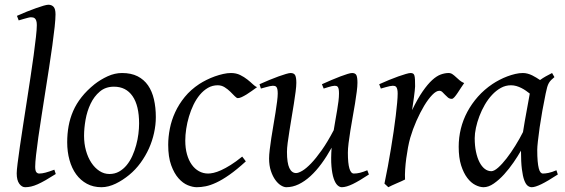

<svg xmlns="http://www.w3.org/2000/svg" viewBox="-20 -762 2360 802"><path d="M212.9 -35.2Q189 -20 170.7 -9.5Q152.3 1 137.5 7.6Q122.6 14.2 109.9 17.1Q97.2 20 85 20Q71.3 20 60.5 5.4Q49.8 -9.3 49.8 -38.1Q49.8 -50.3 53.5 -79.6Q57.1 -108.9 63 -149.4Q68.8 -189.9 76.4 -238.5Q84 -287.1 91.8 -337.9Q99.6 -388.7 107.2 -438.5Q114.7 -488.3 120.6 -531.2Q126.5 -574.2 130.1 -607.2Q133.8 -640.1 133.8 -657.2Q133.8 -668.5 131.6 -675Q129.4 -681.6 126 -684.8Q122.6 -688 117.9 -689Q113.3 -689.9 108.9 -689.9Q105 -689.9 96.4 -687.7Q87.9 -685.5 79.6 -683.1Q69.8 -680.2 58.1 -676.8L50.8 -695.8Q71.3 -705.1 92 -713.4Q112.8 -721.7 130.6 -728Q148.4 -734.4 162.1 -738.3Q175.8 -742.2 182.1 -742.2Q195.8 -742.2 203.9 -733.4Q211.9 -724.6 211.9 -702.1Q211.9 -683.1 208.3 -649.4Q204.6 -615.7 198.7 -572.5Q192.9 -529.3 185.1 -479.7Q177.2 -430.2 169.4 -379.4Q161.6 -328.6 153.8 -279.5Q146 -230.5 140.1 -188.5Q134.3 -146.5 130.6 -114.5Q127 -82.5 127 -65.9Q127 -49.3 131.6 -43.2Q136.2 -37.1 144 -37.1Q155.3 -37.1 170.2 -41Q185.1 -44.9 207 -53.2Z M561 -246.1Q561 -320.8 533.7 -360.4Q506.3 -399.9 456.1 -399.9Q420.9 -399.9 397 -379.6Q373 -359.4 358.4 -328.6Q343.8 -297.9 337.4 -262Q331.1 -226.1 331.1 -194.8Q331.1 -162.1 339.1 -133.1Q347.2 -104 361.6 -82.3Q376 -60.5 395.3 -47.9Q414.6 -35.2 437 -35.2Q459.5 -35.2 477.3 -45.2Q495.1 -55.2 509 -72Q522.9 -88.9 532.7 -110.6Q542.5 -132.3 548.8 -155.8Q555.2 -179.2 558.1 -202.6Q561 -226.1 561 -246.1ZM630.9 -272.9Q630.9 -240.2 623.5 -206.8Q616.2 -173.3 602.1 -141.8Q587.9 -110.4 567.1 -81.8Q546.4 -53.2 519 -30.8Q506.3 -20.5 492.2 -11.2Q478 -2 463.4 5.1Q448.7 12.2 433.6 16.1Q418.5 20 403.8 20Q369.6 20 343 5.6Q316.4 -8.8 298.1 -33.9Q279.8 -59.1 270.3 -93.5Q260.7 -127.9 260.7 -168Q260.7 -203.1 266.6 -235.6Q272.5 -268.1 285.6 -298.3Q298.8 -328.6 320.8 -356.4Q342.8 -384.3 375 -410.2Q399.9 -429.7 429.7 -443.4Q459.5 -457 489.7 -457Q527.8 -457 554.7 -443.4Q581.5 -429.7 598.4 -405.3Q615.2 -380.9 623 -347.2Q630.9 -313.5 630.9 -272.9Z M1053.7 -397.9Q1043.5 -390.6 1032 -382.3Q1020.5 -374 1009.8 -367.4Q999 -360.8 989.5 -356.4Q980 -352.1 973.6 -352.1Q968.3 -352.1 960.4 -360.4Q952.6 -368.7 942.1 -378.9Q931.6 -389.2 918.5 -397.5Q905.3 -405.8 889.6 -405.8Q867.2 -405.8 848.6 -395Q830.1 -384.3 814.9 -366.2Q799.8 -348.1 788.3 -324.5Q776.9 -300.8 769.3 -275.1Q761.7 -249.5 757.8 -223.6Q753.9 -197.8 753.9 -174.8Q753.9 -143.1 761 -117.7Q768.1 -92.3 780.8 -74.5Q793.5 -56.6 811 -46.9Q828.6 -37.1 849.6 -37.1Q858.4 -37.1 872.1 -40Q885.7 -43 903.6 -51Q921.4 -59.1 943.4 -72.8Q965.3 -86.4 991.7 -107.9Q995.6 -102.5 1000 -97.2Q1004.4 -91.8 1006.8 -87.9Q968.8 -53.2 938.5 -32Q908.2 -10.7 883.5 0.7Q858.9 12.2 839.1 16.1Q819.3 20 801.8 20Q785.2 20 764.6 11.7Q744.1 3.4 725.8 -17.1Q707.5 -37.6 695.1 -71.8Q682.6 -106 682.6 -157.2Q682.6 -189.9 689.5 -224.9Q696.3 -259.8 711.7 -293.2Q727.1 -326.7 751.7 -356.9Q776.4 -387.2 812.5 -411.1Q826.2 -419.9 842.8 -428.2Q859.4 -436.5 877.2 -442.9Q895 -449.2 912.4 -453.1Q929.7 -457 944.8 -457Q966.3 -457 983.2 -448.7Q1000 -440.4 1013.2 -429.9Q1026.4 -419.4 1036.4 -409.9Q1046.4 -400.4 1053.7 -397.9Z M1521 -33.2Q1481.4 -6.8 1453.9 6.6Q1426.3 20 1407.7 20Q1398.4 20 1389.4 11.5Q1380.4 2.9 1373.8 -16.6Q1367.2 -36.1 1364.5 -67.6Q1361.8 -99.1 1365.2 -145Q1345.2 -108.9 1323 -78.6Q1300.8 -48.3 1276.9 -26.4Q1252.9 -4.4 1227.5 7.8Q1202.1 20 1175.8 20Q1166 20 1153.6 12.5Q1141.1 4.9 1130.1 -10.3Q1119.1 -25.4 1111.6 -47.9Q1104 -70.3 1104 -100.1Q1104 -114.7 1106.7 -137.2Q1109.4 -159.7 1113.3 -185.5Q1117.2 -211.4 1122.1 -239.3Q1127 -267.1 1130.9 -292.5Q1134.8 -317.9 1137.5 -338.4Q1140.1 -358.9 1140.1 -371.1Q1140.1 -382.3 1138.7 -388.9Q1137.2 -395.5 1134.5 -398.7Q1131.8 -401.9 1128.2 -402.8Q1124.5 -403.8 1120.1 -403.8Q1115.7 -403.8 1107.4 -402.1Q1099.1 -400.4 1090.8 -397.9Q1081.1 -395.5 1069.8 -392.1L1064 -410.2Q1084.5 -419.4 1105.2 -428Q1126 -436.5 1143.6 -442.9Q1161.1 -449.2 1174.6 -453.1Q1188 -457 1193.8 -457Q1208 -457 1212.9 -447.8Q1217.8 -438.5 1217.8 -416Q1217.8 -401.9 1214.8 -378.9Q1211.9 -356 1207.5 -328.6Q1203.1 -301.3 1198.2 -272Q1193.4 -242.7 1189 -215.3Q1184.6 -188 1181.6 -165Q1178.7 -142.1 1178.7 -127.9Q1178.7 -81.1 1188.7 -60.1Q1198.7 -39.1 1216.8 -39.1Q1226.6 -39.1 1242.7 -48.6Q1258.8 -58.1 1279.3 -79.3Q1299.8 -100.6 1324 -134.8Q1348.1 -168.9 1374 -218.3Q1377.4 -239.3 1381.1 -260.5Q1384.8 -281.7 1388.2 -301.5Q1391.6 -321.3 1393.8 -339.1Q1396 -356.9 1396 -371.1Q1396 -382.3 1394.8 -388.9Q1393.6 -395.5 1391.1 -398.7Q1388.7 -401.9 1385.5 -402.8Q1382.3 -403.8 1377.9 -403.8Q1373.5 -403.8 1366 -402.1Q1358.4 -400.4 1350.6 -397.9Q1341.8 -395.5 1332 -392.1L1324.7 -410.2Q1345.2 -419.4 1365.2 -428Q1385.3 -436.5 1402.1 -442.9Q1418.9 -449.2 1431.6 -453.1Q1444.3 -457 1450.7 -457Q1464.4 -457 1468.8 -447.8Q1473.1 -438.5 1473.1 -416Q1473.1 -401.9 1470.2 -379.2Q1467.3 -356.4 1462.9 -329.3Q1458.5 -302.2 1453.1 -272.7Q1447.8 -243.2 1443.4 -215.6Q1439 -188 1436 -164.1Q1433.1 -140.1 1433.1 -124Q1433.1 -79.6 1439.5 -58.3Q1445.8 -37.1 1458 -37.1Q1470.7 -37.1 1483.6 -40.3Q1496.6 -43.5 1514.2 -50.8Z M1918.9 -415Q1913.1 -407.2 1906 -396Q1898.9 -384.8 1891.8 -374.3Q1884.8 -363.8 1878.4 -356.4Q1872.1 -349.1 1867.2 -349.1Q1857.9 -349.1 1851.3 -354.5Q1844.7 -359.9 1839.1 -366Q1833.5 -372.1 1827.9 -377.4Q1822.3 -382.8 1814.9 -382.8Q1802.2 -382.8 1785.4 -365.5Q1768.6 -348.1 1751.7 -320.1Q1734.9 -292 1719.5 -257.1Q1704.1 -222.2 1693.8 -187Q1688.5 -168.5 1684.3 -146.2Q1680.2 -124 1677 -100.6Q1673.8 -77.1 1672.4 -54.4Q1670.9 -31.7 1671.9 -12.2Q1665.5 -8.8 1656 -4.6Q1646.5 -0.5 1636.5 3.9Q1626.5 8.3 1617.2 12.5Q1607.9 16.6 1602.1 20L1585.9 4.9Q1593.3 -29.8 1600.1 -66.9Q1606.9 -104 1613 -140.9Q1619.1 -177.7 1624.3 -212.9Q1629.4 -248 1633.1 -278.3Q1636.7 -308.6 1638.9 -332.5Q1641.1 -356.4 1641.1 -371.1Q1641.1 -382.3 1639.4 -388.9Q1637.7 -395.5 1635 -398.7Q1632.3 -401.9 1628.7 -402.8Q1625 -403.8 1621.1 -403.8Q1616.2 -403.8 1607.9 -402.1Q1599.6 -400.4 1591.3 -397.9Q1581.5 -395.5 1570.8 -392.1L1564 -410.2Q1584.5 -419.4 1605.2 -428Q1626 -436.5 1644 -442.9Q1662.1 -449.2 1675.5 -453.1Q1689 -457 1694.8 -457Q1701.7 -457 1705.6 -454.6Q1709.5 -452.1 1711.2 -446Q1712.9 -439.9 1713.4 -429Q1713.9 -418 1713.9 -400.9Q1713.9 -395.5 1712.4 -382.8Q1710.9 -370.1 1709 -355.2Q1707 -340.3 1704.8 -325.7Q1702.6 -311 1701.2 -301.8Q1724.6 -350.1 1745.6 -380.4Q1766.6 -410.6 1785.4 -427.7Q1804.2 -444.8 1821.3 -450.9Q1838.4 -457 1854 -457Q1862.8 -457 1869.9 -452.1Q1877 -447.3 1884.3 -440.4Q1891.6 -433.6 1899.9 -426.5Q1908.2 -419.4 1918.9 -415Z M2164.6 -210.4Q2168 -232.4 2172.1 -256.1Q2176.3 -279.8 2180.4 -301.8Q2184.6 -323.7 2187.7 -342Q2190.9 -360.4 2192.9 -371.1Q2185.5 -377 2176.8 -383.1Q2168 -389.2 2158 -394.3Q2147.9 -399.4 2137 -402.6Q2126 -405.8 2114.3 -405.8Q2091.8 -405.8 2072 -394.8Q2052.2 -383.8 2035.4 -365.7Q2018.6 -347.7 2005.1 -324.5Q1991.7 -301.3 1982.4 -276.6Q1973.1 -252 1968 -228Q1962.9 -204.1 1962.9 -185.1Q1962.9 -153.3 1968.3 -127.9Q1973.6 -102.5 1982.9 -84.5Q1992.2 -66.4 2004.9 -56.6Q2017.6 -46.9 2032.2 -46.9Q2043.9 -46.9 2060.8 -61.8Q2077.6 -76.7 2095.9 -100.3Q2114.3 -124 2132.3 -153.1Q2150.4 -182.1 2164.6 -210.4ZM2310.1 -33.2Q2267.6 -5.4 2241.5 7.3Q2215.3 20 2201.2 20Q2192.4 20 2184.3 13.9Q2176.3 7.8 2169.9 -9Q2163.6 -25.9 2159.9 -55.7Q2156.2 -85.4 2156.2 -132.8Q2143.6 -110.4 2125.2 -83.7Q2106.9 -57.1 2085.9 -33.9Q2064.9 -10.7 2042.7 4.6Q2020.5 20 2000 20Q1983.9 20 1965.6 10.7Q1947.3 1.5 1931.9 -18.8Q1916.5 -39.1 1906.2 -71Q1896 -103 1896 -148.9Q1896 -187.5 1905 -224.4Q1914.1 -261.2 1932.1 -294.9Q1950.2 -328.6 1976.3 -358.2Q2002.4 -387.7 2037.1 -411.1Q2050.3 -419.9 2066.2 -428.2Q2082 -436.5 2098.9 -442.9Q2115.7 -449.2 2132.3 -453.1Q2148.9 -457 2164.1 -457Q2174.3 -457 2184.1 -454.3Q2193.8 -451.7 2202.9 -447.3Q2211.9 -442.9 2220.2 -437.7Q2228.5 -432.6 2235.8 -427.7Q2247.1 -436 2259.8 -443.1Q2272.5 -450.2 2286.1 -457L2295.9 -439.9Q2287.6 -433.1 2282.2 -427.7Q2276.9 -422.4 2272.7 -415.3Q2268.6 -408.2 2265.6 -397.9Q2262.7 -387.7 2259.3 -371.1Q2252 -335.9 2245.4 -299.1Q2238.8 -262.2 2234.1 -229.5Q2229.5 -196.8 2226.8 -171.9Q2224.1 -147 2224.1 -136.2Q2224.1 -108.4 2225.8 -89.4Q2227.5 -70.3 2230.5 -58.8Q2233.4 -47.4 2237.8 -42.2Q2242.2 -37.1 2248 -37.1Q2257.8 -37.1 2271.2 -39.8Q2284.7 -42.5 2304.2 -50.8Z"/></svg>

Font: Gentium Plus APac
Style: Italic
Weight: 400
Italic angle: -8°
Designer: J. Victor Gaultney, Annie Olsen, Iska Routamaa, Becca Hirsbrunner
Foundry: SIL International
Version: Version 5.000